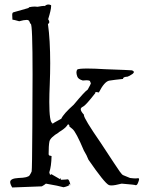

<svg xmlns="http://www.w3.org/2000/svg" viewBox="-20 -821 635 849"><path d="M34 8 165 3Q176 -3 183 -9Q241 1 261 7Q281 3 290 -5L291 -3L290 -2L287 -3L284 -6Q284 -7 286 -7L291 -6Q285 -28 280 -28H278Q275 -27 249 -26Q249 -33 248 -33Q247 -33 245 -29Q227 -40 207 -51Q205 -48 203 -48Q200 -48 198 -59Q207 -85 208 -131L200 -133Q198 -133 198 -132L200 -130L195 -138Q195 -177 198.5 -195Q202 -213 241 -236L238 -235Q268 -253 276 -265Q279 -271 282 -271Q285 -271 288 -263L285 -264Q285 -263 300.5 -250.5Q316 -238 351 -155Q364 -134 371 -115Q442 -12 461 -3Q465 -1 473 -1Q487 -1 518 -9Q580 -4 580 -2H581Q587 -2 592 -17Q595 -25 595 -29Q595 -33 591 -33L580 -32Q571 -32 555 -34Q529 -45 524.5 -46.5Q520 -48 509.5 -62.5Q499 -77 425 -190Q351 -297 351 -312V-314Q337 -329 337 -338Q337 -345 348 -350Q359 -355 402 -410L401 -412Q401 -414 405 -414Q409 -414 417 -412Q442 -461 463.5 -464.5Q485 -468 524 -472V-473Q524 -481 544 -482Q551 -484 566 -494Q572 -499 572 -502Q572 -507 563 -510Q557 -511 445 -515Q396 -518 366 -518Q326 -518 321 -513Q318 -507 318 -500Q318 -493 322 -482Q326 -471 346 -465L362 -466Q379 -466 379 -460L377 -456L381 -457Q382 -457 382 -455Q382 -449 368 -425Q355 -417 306 -358Q261 -318 251 -296Q214 -277 207 -269Q213 -275 213 -276H212Q198 -280 198 -370Q198 -403 200 -448Q202 -498 202 -542Q202 -644 192 -715Q198 -718 198 -724Q198 -729 193 -736Q206 -778 206 -793V-798Q200 -801 194 -801Q185 -801 178 -794Q178 -795 175 -795Q168 -795 146 -791L134 -792Q122 -792 108 -789L109 -788L104 -785Q44 -768 39 -766.5Q34 -765 34 -755L35 -734H36Q40 -734 65 -727Q86 -733 98 -733Q108 -733 110.5 -725Q113 -717 116 -715Q124 -715 124 -492Q124 -448 123 -260.5Q122 -73 120 -63Q118 -57 111 -46Q104 -35 62 -34Q25 -32 25 -16Q25 -7 34 8Z"/></svg>

Font: Xiaobo Songti 小帛宋体
Style: Regular
Weight: 400
Version: Version 1.501;March 17, 2024;FontCreator 14.0.0.2814 64-bit